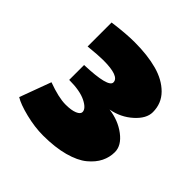

<svg xmlns="http://www.w3.org/2000/svg" viewBox="-127 -845 655 655"><g transform="rotate(45 200.0 -518.0)"><path d="M61 -732.9Q122.6 -741.2 164.1 -741.2Q226.6 -741.2 273.2 -728.5Q319.8 -715.8 348.4 -687Q377 -658.2 377 -616.2Q377 -585.4 344.2 -555.9Q311.5 -526.4 266.1 -518.1Q313 -512.2 347.4 -486.1Q381.8 -460 381.8 -428.2Q381.8 -403.3 370.6 -380.6Q359.4 -357.9 335.4 -338.1Q311.5 -318.4 268.6 -306.6Q225.6 -294.9 168 -294.9Q127.9 -294.9 83.5 -305.9Q39.1 -316.9 18.1 -330.1L60.1 -443.8Q114.3 -423.8 147.9 -423.8Q175.8 -423.8 191.4 -430.4Q207 -437 207 -446.8Q207 -463.4 178.2 -477.8Q149.4 -492.2 97.2 -492.2V-564Q210 -567.9 210 -592.8Q210 -622.1 131.8 -622.1Q108.9 -622.1 61 -617.2Z"/></g></svg>

Font: Stilu Bold
Style: Regular
Weight: 700
Designer: Genilson Lima Santos
Foundry: Genilson Lima Santos
Version: Version 1.200;PS 001.200;hotconv 1.0.88;makeotf.lib2.5.64775